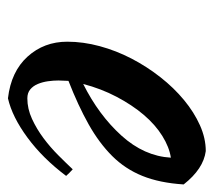

<svg xmlns="http://www.w3.org/2000/svg" viewBox="-48 -464 550 495"><g transform="rotate(90 227.5 -216.0)"><path d="M455 -414Q451 -352 433 -307.5Q415 -263 381.5 -229.5Q348 -196 300 -169Q252 -142 188 -117Q188 -111 187.5 -104.5Q187 -98 187 -91Q187 -78 189 -64Q191 -50 196 -38Q201 -26 210 -18.5Q219 -11 233 -11Q260 -11 286 -23Q312 -35 335.5 -52.5Q359 -70 379.5 -90.5Q400 -111 416 -128Q426 -119 433 -111Q388 -51 334.5 -11.5Q281 28 233 39Q164 31 125.5 -11.5Q87 -54 87 -114Q87 -155 98.5 -197.5Q110 -240 130.5 -279.5Q151 -319 178.5 -354Q206 -389 237.5 -415Q269 -441 302.5 -456Q336 -471 369 -471Q415 -465 455 -414ZM386 -381Q359 -377 330 -359Q301 -341 275.5 -311Q250 -281 229 -241Q208 -201 196 -155Q276 -195 329 -253.5Q382 -312 386 -381Z"/></g></svg>

Font: Sweet Mavka Script
Style: Regular
Weight: 500
Designer: Pablo Impallari/Anastassiya Vishnevskaya
Foundry: Pablo Impallari/ Anastassiya Vishnevskaya
Version: Version 2.0/www.impallari.com/   behance.net/sweetcherry